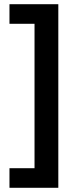

<svg xmlns="http://www.w3.org/2000/svg" viewBox="-20 -734 370 912"><path d="M25 65H144V-621H25V-714H257V158H25Z"/></svg>

Font: Noto Sans Nag Mundari SemiBold
Style: Regular
Weight: 600
Version: Version 1.000